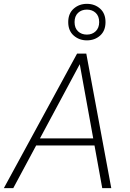

<svg xmlns="http://www.w3.org/2000/svg" viewBox="-30 -979 677 999"><path d="M-10 0 371 -700H419L549 0H502L385 -645L39 0ZM128 -222 148 -259H481L488 -222ZM422 -769Q382 -769 353.5 -794Q325 -819 325 -864Q325 -909 353.5 -934Q382 -959 422 -959Q463 -959 491 -934Q519 -909 519 -864Q519 -819 491 -794Q463 -769 422 -769ZM422 -799Q450 -799 468 -816.5Q486 -834 486 -864Q486 -895 468 -912Q450 -929 422 -929Q394 -929 376 -912Q358 -895 358 -864Q358 -833 376 -816Q394 -799 422 -799Z"/></svg>

Font: DM Sans 17pt ExtraLight
Style: Italic
Weight: 250
Italic angle: -10°
Version: Version 4.004;gftools[0.9.30]